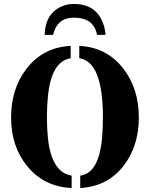

<svg xmlns="http://www.w3.org/2000/svg" viewBox="-20 -941 759 971"><path d="M342.3 9.8Q201.2 3.4 116.2 -102.5Q36.1 -201.2 36.1 -347.2Q36.1 -493.2 114.7 -594.2Q198.7 -702.1 337.4 -709V-646.5Q239.3 -630.9 222.2 -452.1Q217.3 -400.9 217.3 -346.9Q217.3 -293 222.4 -242.4Q227.5 -191.9 241.2 -151.4Q272 -63.5 342.3 -52.7ZM500.5 -347.2Q500.5 -629.4 380.9 -646.5V-709Q520.5 -701.7 603.5 -594.2Q682.1 -492.7 682.1 -347.2Q682.1 -202.1 605 -102.5Q523.4 2.4 385.7 9.8V-52.7Q480 -65.4 496.1 -242.2Q500.5 -293 500.5 -347.2ZM353.5 -851.6Q269 -851.6 248.5 -764.6H205.6Q209 -871.6 291 -908.2Q318.8 -920.9 353.3 -920.9Q387.7 -920.9 411.4 -913.1Q435.1 -905.3 452.1 -892.6Q469.2 -879.9 480.7 -863.3Q492.2 -846.7 499 -829.1Q511.2 -800.3 513.7 -764.6H470.7Q455.1 -851.6 353.5 -851.6Z"/></svg>

Font: Stardos Stencil
Style: Bold
Weight: 700
Designer: vernon adams
Foundry: vernon adams
Version: Version 1.000